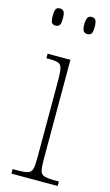

<svg xmlns="http://www.w3.org/2000/svg" viewBox="-116 -780 469 822"><g transform="rotate(15 118.5 -368.5)"><path d="M25 0V-20H45Q77 -20 92 -24.5Q107 -29 111 -44.5Q115 -60 115 -95V-439Q115 -474 111 -490.5Q107 -507 94 -511.5Q81 -516 51 -516H42V-536H143V-95Q143 -60 147 -44.5Q151 -29 166 -24.5Q181 -20 213 -20H230V0ZM184 -661Q173 -661 167 -668.5Q161 -676 161 -698Q161 -721 167 -729Q173 -737 184 -737Q196 -737 201.5 -729Q207 -721 207 -698Q207 -676 201.5 -668.5Q196 -661 184 -661ZM43 -661Q31 -661 26 -668.5Q21 -676 21 -698Q21 -721 26 -729Q31 -737 43 -737Q55 -737 60.5 -729Q66 -721 66 -698Q66 -676 60.5 -668.5Q55 -661 43 -661Z"/></g></svg>

Font: Noto Serif Tamil Condensed Thin
Style: Italic
Weight: 100
Width: 3
Italic angle: -12°
Designer: Indian Type Foundry, Tom Grace, and the Monotype Design Team
Foundry: Monotype Imaging Inc.
Version: Version 2.003; ttfautohint (v1.8.4.7-5d5b)